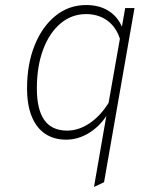

<svg xmlns="http://www.w3.org/2000/svg" viewBox="-20 -543 572 763"><path d="M353.5 200 402.5 -82Q373.5 -38 331 -13Q288.5 12 243.5 12Q193.5 12 158.8 -11.8Q124 -35.5 105.8 -81Q87.5 -126.5 87.5 -192Q87.5 -288.5 117.8 -363.2Q148 -438 201 -480.5Q254 -523 322.5 -523Q373 -523 409.5 -501Q446 -479 464.5 -437L477.5 -511H514.5L393.5 181ZM246.5 -24Q292.5 -24 335.5 -52.8Q378.5 -81.5 411.5 -134L456.5 -389Q441 -436.5 405.8 -461.8Q370.5 -487 322.5 -487Q264.5 -487 220.2 -449.5Q176 -412 151.2 -345.5Q126.5 -279 126.5 -192Q126.5 -107.5 156.2 -65.8Q186 -24 246.5 -24Z"/></svg>

Font: Overpass Thin
Style: Italic
Weight: 250
Italic angle: -10°
Designer: Delve Withrington, Dave Bailey, Thomas Jockin
Foundry: Delve Fonts LLC
Version: Version 4.000